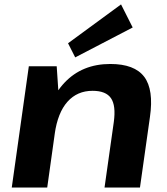

<svg xmlns="http://www.w3.org/2000/svg" viewBox="-20 -835 744 855"><path d="M486.8 -291.9Q496.8 -365 474.2 -397.8Q451.7 -430.6 392.2 -430.6Q323.8 -430.6 280.4 -381.9Q237.1 -333.2 223.7 -239.3L154.9 -157.3L165.4 -227.4Q189 -384 267.4 -467Q345.9 -550.1 471.2 -550.1Q579.1 -550.1 622.2 -493Q665.3 -435.9 647.7 -314L603.3 0H445.5ZM108.4 -540H232.5L243.3 -378.6L190.3 0H32.4ZM570.9 -712.6 314.9 -579.4 283 -642.4 519 -815.4Z"/></svg>

Font: Pathway Extreme 8pt Thin
Style: Italic
Weight: 100
Italic angle: -8°
Designer: Eduardo Rodriguez Tunni
Foundry: Eduardo Rodriguez Tunni
Version: Version 1.000